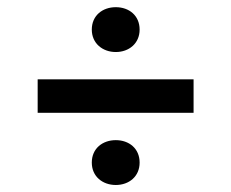

<svg xmlns="http://www.w3.org/2000/svg" viewBox="-20 -604 660 548"><path d="M310.5 -76C348 -76 378.5 -100 378.5 -140C378.5 -180.5 348 -204 310.5 -204C273 -204 242 -180.5 242 -140C242 -100 273 -76 310.5 -76ZM310.5 -455.5C348 -455.5 378.5 -480 378.5 -519.5C378.5 -560 348 -583.5 310.5 -583.5C273 -583.5 242 -560 242 -519.5C242 -480 273 -455.5 310.5 -455.5ZM87.5 -282H532.5V-377.5H87.5Z"/></svg>

Font: Monaspace Neon Medium
Style: Regular
Weight: 500
Designer: Riley Cran & the Lettermatic Team
Foundry: Lettermatic
Version: Version 1.200 (Monaspace Neon)